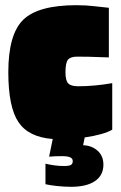

<svg xmlns="http://www.w3.org/2000/svg" viewBox="-20 -524 465 739"><path d="M378 110Q378 151 345.5 173Q313 195 254 195Q228 195 199.5 192Q171 189 155 185V106Q171 110 189.5 112.5Q208 115 227 115Q245 115 252.5 111Q260 107 260 96Q260 86 250 81.5Q240 77 218 77Q201 77 191.5 77.5Q182 78 169 79L183 11Q90 4 51 -54Q12 -112 12 -246Q12 -392 69.5 -448Q127 -504 274 -504Q293 -504 311 -503Q329 -502 399 -494V-303Q354 -305 323.5 -305.5Q293 -306 277 -306Q251 -306 241.5 -294Q232 -282 232 -246Q232 -214 242.5 -203Q253 -192 281 -192Q312 -192 345 -195Q378 -198 412 -204V-25Q398 -16 369.5 -8Q341 0 306 5L300 35Q333 36 355.5 56Q378 76 378 110Z"/></svg>

Font: Blinker Black
Style: Regular
Weight: 900
Designer: Juergen Huber
Foundry: supertype
Version: Version 1.017;hotconv 1.0.117;makeotfexe 2.5.65602